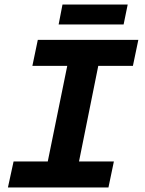

<svg xmlns="http://www.w3.org/2000/svg" viewBox="-20 -828 640 848"><path d="M15 0 40 -115H191L277 -537H123L147 -652H591L567 -537H414L329 -115H483L459 0ZM239 -720 256 -808H544L526 -720Z"/></svg>

Font: Source Code Pro
Style: Bold Italic
Weight: 700
Italic angle: -11°
Monospace: yes
Designer: Paul D. Hunt, Teo Tuominen
Foundry: Adobe Systems Incorporated
Version: Version 1.050;PS 1.000;hotconv 16.6.51;makeotf.lib2.5.65220